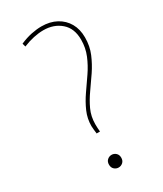

<svg xmlns="http://www.w3.org/2000/svg" viewBox="-189 -812 760 895"><g transform="rotate(-30 191.0 -364.0)"><path d="M165 -178Q164 -188 162.5 -199.5Q161 -211 161 -220Q161 -260 177 -296.5Q193 -333 217 -367.5Q241 -402 265 -437Q289 -472 305 -510.5Q321 -549 321 -593Q321 -654 283.5 -686.5Q246 -719 190 -719Q165 -719 137 -713Q109 -707 80 -695L75 -713Q107 -727 136.5 -733Q166 -739 191 -739Q237 -739 271 -720.5Q305 -702 323.5 -669.5Q342 -637 342 -593Q342 -546 325.5 -507Q309 -468 285.5 -433Q262 -398 238 -364.5Q214 -331 197.5 -295.5Q181 -260 181 -218Q181 -207 181.5 -198Q182 -189 183 -178ZM175 11Q162 11 152 2Q142 -7 142 -23Q142 -39 152 -48Q162 -57 175 -57Q188 -57 198 -48Q208 -39 208 -23Q208 -7 198 2Q188 11 175 11Z"/></g></svg>

Font: Murecho Thin Thin
Style: Regular
Weight: 250
Version: Version 1.010